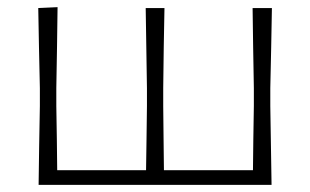

<svg xmlns="http://www.w3.org/2000/svg" viewBox="-20 -517 868 537"><path d="M88 0Q88.5 -56 89.5 -107.8Q90.5 -159.5 91.5 -220.5V-270.5Q90 -333 89 -386Q88 -439 87 -494.5L141 -497Q140.5 -440.5 139.5 -387Q138.5 -333.5 137.5 -270.5V-220.5Q138.5 -169.5 139 -127.2Q139.5 -85 140 -41H388.5Q389 -85 389.8 -127.2Q390.5 -169.5 391 -220.5V-270.5Q390 -333 389.2 -386Q388.5 -439 387.5 -494.5H440Q439 -439 438 -386Q437 -333 436.5 -270.5V-220.5Q437 -170 437.5 -127.5Q438 -85 438.5 -41H687.5Q688 -85 688.5 -127.2Q689 -169.5 690 -220.5V-270.5Q689 -333 688 -386Q687 -439 686.5 -494.5H740.5Q739.5 -439 738.5 -386Q737.5 -333 736 -270.5V-220.5Q737 -159.5 737.8 -107.8Q738.5 -56 739.5 0Z"/></svg>

Font: Commissioner Loud ExtraLight
Style: Regular
Weight: 200
Designer: Kostas Bartsokas
Foundry: Kostas Bartsokas
Version: Version 1.000; ttfautohint (v1.8.3)